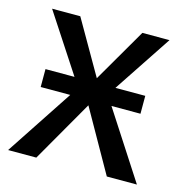

<svg xmlns="http://www.w3.org/2000/svg" viewBox="-84 -605 654 684"><g transform="rotate(15 242.5 -263.5)"><path d="M320 -247 480 0H369L240 -228L109 0H5L168 -247H59V-313H166L26 -527H130L244 -329L359 -527H459L317 -313H427V-247Z"/></g></svg>

Font: Fira Sans
Style: Regular
Weight: 400
Designer: Carrois Corporate & Edenspiekermann AG
Foundry: Carrois Corporate GbR & Edenspiekermann AG
Version: Version 4.106;PS 004.106;hotconv 1.0.70;makeotf.lib2.5.58329